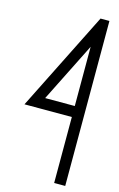

<svg xmlns="http://www.w3.org/2000/svg" viewBox="-134 -943 626 1006"><g transform="rotate(15 179.0 -439.5)"><path d="M328.6 7.8H268.6V-350.1H11.7L280.3 -887.2H328.6ZM268.6 -409.7V-731L107.9 -409.7Z"/></g></svg>

Font: Ignotum
Style: Regular
Weight: 400
Designer: GGBot
Version: 0.10